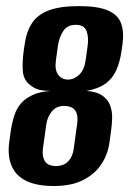

<svg xmlns="http://www.w3.org/2000/svg" viewBox="-20 -614 432 642"><path d="M159.6 8Q102.2 8 67 -9.6Q31.9 -27.2 18.3 -60.5Q4.7 -93.9 11 -140L16 -176Q20.4 -206 29 -230.8Q37.5 -255.6 54.5 -273.2Q67.5 -286.3 90.4 -296.8Q113.4 -307.4 148.4 -310Q114.7 -310.5 99.5 -317.8Q84.3 -325.1 71.5 -338.1Q56.5 -355.1 55.8 -383.5Q55 -412 59 -442L62.4 -465.5Q68.4 -508.8 87.4 -537.3Q106.4 -565.7 144.2 -579.7Q182 -593.6 243.6 -593.6Q305.5 -593.6 339.3 -579.7Q373.1 -565.7 384.3 -537.3Q395.5 -508.8 389.5 -465.5L386.1 -442Q381.1 -407 368.9 -379.5Q356.6 -352 333 -334.6Q309.3 -317.3 269.3 -310Q304.2 -307.4 322.8 -294Q341.3 -280.7 348.4 -261.1Q355.5 -241.6 355 -219.1Q354.4 -196.5 351.1 -174.6L346.1 -138.6Q341.1 -98.6 319.3 -65.5Q297.6 -32.3 258.5 -12.2Q219.4 8 159.6 8ZM166.4 -58.7Q192.8 -58.7 208 -74.5Q223.1 -90.4 226.4 -116L238.1 -201Q242 -227.5 232.3 -243.3Q222.5 -259.2 195.1 -259.8Q168 -259.8 153.5 -241.6Q139 -223.4 135.1 -200.4L123.3 -116Q120.4 -91 130 -75.2Q139.7 -59.4 166.4 -58.7ZM207 -347.9Q227.7 -347.9 244.9 -364.2Q262.1 -380.5 266.4 -412.7L273.1 -461.1Q277.1 -490.1 269.2 -510.6Q261.4 -531 233.4 -531Q204.7 -531 191.3 -509.9Q177.9 -488.8 173.9 -462.5L167.2 -414.1Q162.2 -380.1 174.7 -364Q187.2 -347.9 207 -347.9Z"/></svg>

Font: Alumni Sans Thin
Style: Italic
Weight: 100
Italic angle: -8°
Designer: Robert E. Leuschke
Foundry: Robert E. Leuschke
Version: Version 1.016